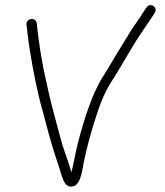

<svg xmlns="http://www.w3.org/2000/svg" viewBox="-20 -708 635 740"><path d="M82.1 -613 85.6 -583C87.8 -562.3 90.9 -539.5 95 -514.5C107.8 -434.6 124.9 -347.1 146.3 -273L164.7 -204C178.3 -153.6 191.3 -111.8 207 -66C214.9 -42.9 219.9 -15.8 232 0C240.4 11.6 258.6 15.8 272.7 5C292.1 -11.9 297 -49.4 303.5 -86C315.8 -142.2 325.7 -180.2 344.6 -241C364.6 -305 378.7 -342.5 407.4 -390C450.5 -456 487.7 -528.6 532 -592C545.8 -611.2 558.9 -633.2 571.1 -650L576.5 -659C590.3 -681 557.9 -700.3 544.6 -679L538.1 -670C527.4 -652.4 513.8 -632 500.1 -613C480.8 -586.1 461.7 -550.7 442.3 -521C419 -484 399.3 -447.1 374.4 -409C335.3 -347.2 302.5 -243.2 280.9 -159.5C270.8 -120.6 264.6 -79.2 255.3 -44C247.6 -69.5 239.9 -94.4 230.3 -120C219 -152.4 212.3 -179.1 202.3 -216L183.9 -285C177.2 -309.7 170.9 -335.7 165 -363L147.3 -445C138.2 -492.9 130.3 -541.9 124.9 -589L121.5 -620C116 -643.7 80.3 -637.7 82.1 -613Z"/></svg>

Font: Just Breathe
Style: Obl1
Weight: 400
Foundry: Cannot Into Space Fonts
Version: Version 0.72